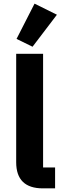

<svg xmlns="http://www.w3.org/2000/svg" viewBox="-20 -1036 343 1056"><path d="M293 -955 159 -779 71 -822 170 -1016ZM283 0H216Q69 0 69 -144V-740H217V-115H283Z"/></svg>

Font: Aneliza
Style: Bold
Weight: 700
Designer: Mike Abbink, Paul van der Laan, Pieter van Rosmalen
Foundry: Bold Monday
Version: Version 3.0